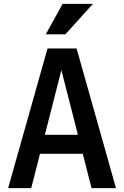

<svg xmlns="http://www.w3.org/2000/svg" viewBox="-20 -970 640 990"><path d="M22 0 225 -720H325L141 0ZM452 0 268 -720H375L578 0ZM136 -275H459V-177H136ZM317 -793H216L303 -950H459Z"/></svg>

Font: Instrument Sans SemiCondensed SemiBold
Style: Regular
Weight: 600
Width: 4
Designer: Rodrigo Fuenzalida
Foundry: fragTYPE
Version: Version 1.000;gftools[0.9.28]